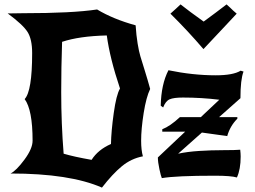

<svg xmlns="http://www.w3.org/2000/svg" viewBox="-20 -798 1159 872"><path d="M596 -683Q599 -637 605 -600.5Q611 -564 617.5 -542.5Q624 -521 638 -476Q652 -431 662 -394Q644 -357 632.5 -284.5Q621 -212 621 -159Q621 -116 629 -88Q576 -78 533.5 -43Q491 -8 443 54Q297 -10 28 -10Q54 -23 91 -73Q128 -123 128 -159Q128 -299 92 -348Q126 -384 126 -557Q126 -620 105 -653Q84 -686 15 -737Q27 -737 50 -737.5Q73 -738 84 -738Q309 -738 421 -755Q494 -711 596 -683ZM484 -144Q485 -201 496.5 -284Q508 -367 525 -396Q479 -533 465 -637Q340 -634 262 -608Q258 -490 258 -380Q258 -238 269 -100Q316 -86 396 -72Q425 -118 484 -144ZM1012 -180 897 -196 789 -100Q831 -109 885 -112.5Q939 -116 994.5 -116Q1050 -116 1071 -118Q1073 -100 1073 -87Q1073 -29 1056 8Q1029 0 956 0Q779 0 715 11Q711 3 704 -29.5Q697 -62 697 -83L821 -200H717V-211Q753 -225 797 -266H892L976 -345Q894 -355 811 -355Q769 -355 750.5 -347Q732 -339 721 -310L710 -318Q712 -415 745 -479Q856 -456 960 -456Q1039 -456 1073 -477L1086 -473Q1072 -437 1072 -352L975 -266H1058V-259Q1025 -226 1012 -180ZM1055 -736Q1052 -733 1004 -681.5Q956 -630 904 -575Q833 -658 754 -736Q765 -745 778 -757.5Q791 -770 800 -778Q839 -747 905 -700Q965 -744 1009 -778Q1017 -771 1025 -763.5Q1033 -756 1039.5 -749.5Q1046 -743 1055 -736Z"/></svg>

Font: NewRocker
Style: Regular
Weight: 400
Designer: Pablo Impallari, Brenda Gallo, Rodrigo Fuenzalida
Foundry: Pablo Impallari, Brenda Gallo, Rodrigo Fuenzalida
Version: Version 1.000